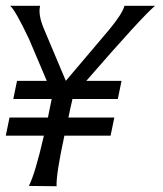

<svg xmlns="http://www.w3.org/2000/svg" viewBox="-20 -644 563 665"><path d="M411 -624H517Q470 -584 279 -364H401L388 -301H231Q223 -267 217 -237H376L363 -174H203Q174 -40 176 1L80 0Q102 -43 132 -174H0L13 -237H146L159 -301H26L39 -364H142Q97 -471 80 -510Q33 -609 15 -624H119Q111 -593 133 -542L208 -364L358 -541Q405 -598 411 -624Z"/></svg>

Font: GFS Neohellenic Rg
Style: Italic
Weight: 400
Italic angle: -12°
Designer: Takis Katsoulidis and George D. Matthiopoulos
Foundry: Takis Katsoulidis and George D. Matthiopoulos
Version: Version 1.0